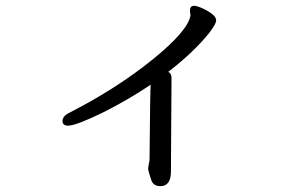

<svg xmlns="http://www.w3.org/2000/svg" viewBox="-20 -575 1040 657"><path d="M528.8 62Q504.9 62 497.8 41.5Q490.7 21 486.8 3.9Q486.8 -2 491.7 -26.9Q493.7 -265.1 495.6 -285.2Q422.9 -235.8 332 -189.9Q239.7 -145 212.9 -145Q193.8 -145 193.8 -161.1Q193.8 -178.2 220.7 -190.9Q381.8 -273.9 502.4 -371.6Q623 -469.2 631.8 -522L629.9 -538.1Q629.9 -555.2 644 -555.2Q652.8 -555.2 670.4 -547.6Q688 -540 703.9 -528.6Q719.7 -517.1 719.7 -504.9Q719.7 -494.1 697.8 -464.8Q644 -397 555.7 -329.1Q566.9 -324.2 566.9 -308.1L564.9 12.2Q564.9 62 528.8 62Z"/></svg>

Font: LXGW WenKai GB Screen
Style: Regular
Weight: 400
Designer: LXGW / Fontworks Inc.
Foundry: LXGW / Fontworks Inc.
Version: Version 1.321;February 19, 2024;FontCreator 14.0.0.2901 64-b